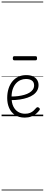

<svg xmlns="http://www.w3.org/2000/svg" viewBox="-20 -1468 566 2426"><path d="M293 18Q219 18 169.5 -15Q120 -48 95.5 -104Q71 -160 71 -229Q71 -294 88 -347.5Q105 -401 136.5 -439.5Q168 -478 212 -498.5Q256 -519 311 -519Q365 -519 399 -502Q433 -485 450 -456.5Q467 -428 467 -393Q467 -355 450 -324.5Q433 -294 402 -271.5Q371 -249 328 -234Q285 -219 232 -211Q179 -203 120 -203V-249Q165 -248 207.5 -253.5Q250 -259 287 -269.5Q324 -280 352 -297Q380 -314 395.5 -337Q411 -360 411 -390Q411 -430 383.5 -450Q356 -470 307 -470Q272 -470 239.5 -456Q207 -442 181.5 -413.5Q156 -385 141 -342Q126 -299 126 -240Q126 -168 149 -122Q172 -76 210.5 -53.5Q249 -31 296 -31Q335 -31 360.5 -42Q386 -53 404.5 -70Q423 -87 439 -106Q448 -114 455.5 -113.5Q463 -113 472 -107Q480 -101 483 -93Q486 -85 479 -77Q463 -53 436.5 -31Q410 -9 374 4.5Q338 18 293 18ZM161 -706Q150 -706 146 -712.5Q142 -719 142 -731Q142 -744 146 -751Q150 -758 161 -758H429Q441 -758 444.5 -751Q448 -744 448 -731Q448 -719 444.5 -712.5Q441 -706 429 -706ZM0 928H526V938H0ZM0 -20H526V0H0ZM0 -505H526V-500H0ZM0 -1448H526V-1438H0Z"/></svg>

Font: Playwrite ID Guides
Style: Regular
Weight: 400
Designer: Veronika Burian, José Scaglione
Foundry: TypeTogether
Version: Version 1.003